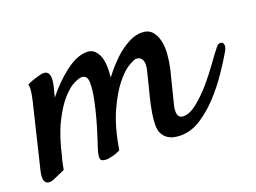

<svg xmlns="http://www.w3.org/2000/svg" viewBox="-76 -536 945 710"><g transform="rotate(-20 396.0 -181.5)"><path d="M455.1 -44.9Q455.1 -65.4 459.5 -91.8Q463.9 -118.2 470.7 -146Q477.5 -173.8 484.4 -200.2Q491.2 -226.6 496.1 -247.1Q502 -272.5 495.1 -286.1Q488.3 -299.8 471.7 -299.8Q463.9 -299.8 440.9 -286.1Q418 -272.5 391.1 -238.8Q364.3 -205.1 338.4 -147.9Q312.5 -90.8 297.9 -2.9Q279.3 6.8 262.7 9.8Q253.9 11.7 247.1 12.7Q227.5 13.7 221.7 6.3Q215.8 -1 223.6 -29.3Q227.5 -43 237.8 -73.2Q248 -103.5 257.8 -139.2Q267.6 -174.8 274.9 -210.4Q282.2 -246.1 282.2 -272.5Q282.2 -291 275.9 -297.9Q269.5 -304.7 257.8 -304.7Q249 -304.7 228.5 -294.9Q208 -285.2 182.6 -256.8Q157.2 -228.5 132.3 -178.2Q107.4 -127.9 89.8 -47.9V-49.8Q87.9 -42 85.9 -34.2Q84 -27.3 83 -19.5Q82 -11.7 80.1 -4.9L31.2 16.6Q26.4 18.6 19 19.5Q11.7 20.5 5.4 17.1Q-1 13.7 -3.9 2.9Q-6.8 -7.8 -2 -29.3L59.6 -284.2Q62.5 -296.9 64.5 -308.6Q66.4 -319.3 66.9 -329.6Q67.4 -339.8 65.4 -346.7Q82 -354.5 94.7 -358.4Q107.4 -362.3 115.2 -364.3Q125 -367.2 131.8 -367.2Q163.1 -367.2 152.3 -313.5Q148.4 -297.9 140.6 -267.6Q159.2 -291 180.2 -312Q201.2 -333 222.7 -349.6Q244.1 -366.2 266.1 -376Q288.1 -385.7 309.6 -385.7Q326.2 -385.7 337.4 -376Q348.6 -366.2 355 -350.1Q361.3 -334 362.3 -312Q363.3 -290 360.4 -266.6Q376 -287.1 395 -308.1Q414.1 -329.1 435.1 -345.7Q456.1 -362.3 478.5 -373Q501 -383.8 523.4 -383.8Q549.8 -383.8 564 -368.2Q578.1 -352.5 583.5 -328.1Q588.9 -303.7 586.4 -275.4Q584 -247.1 578.1 -220.7L544.9 -88.9Q534.2 -40 565.4 -40Q589.8 -40 619.1 -63.5Q648.4 -86.9 676.3 -119.1Q704.1 -151.4 728.5 -185.5Q752.9 -219.7 769.5 -240.2Q775.4 -247.1 781.7 -248Q788.1 -249 792.5 -245.6Q796.9 -242.2 797.4 -234.4Q797.9 -226.6 792 -214.8Q772.5 -180.7 744.1 -139.2Q715.8 -97.7 682.1 -61.5Q648.4 -25.4 610.4 -1Q572.3 23.4 531.2 23.4Q517.6 23.4 504.4 20.5Q491.2 17.6 480 9.8Q468.8 2 461.9 -11.2Q455.1 -24.4 455.1 -44.9Z"/></g></svg>

Font: Satisfy
Style: Regular
Weight: 400
Designer: Font Diner, Inc
Foundry: Font Diner, Inc
Version: Version 1.001